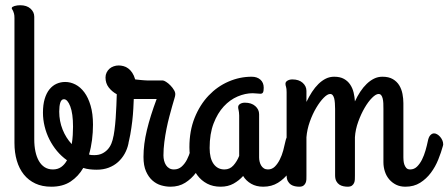

<svg xmlns="http://www.w3.org/2000/svg" viewBox="-20 -685 1712 733"><path d="M144 -254.9Q144 -285.2 150.6 -307.4Q157.2 -329.6 168.9 -344Q180.7 -358.4 196 -365.2Q211.4 -372.1 229 -372.1Q249 -372.1 268.1 -362.3Q287.1 -352.5 302 -332.5Q316.9 -312.5 325.9 -281.7Q335 -251 335 -209Q335 -179.7 331.3 -150.6Q327.6 -121.6 319.8 -95.2Q325.2 -93.3 330.3 -93Q335.4 -92.8 340.8 -92.8Q356.9 -92.8 369.4 -98.6Q381.8 -104.5 390.9 -114.3Q399.9 -124 405.3 -137.2Q410.6 -150.4 413.1 -165Q414.1 -170.9 419.7 -174.8Q425.3 -178.7 432.6 -180.2Q439.9 -181.6 448 -180.2Q456.1 -178.7 461.9 -173.6Q467.8 -168.5 470.5 -159.4Q473.1 -150.4 470.2 -136.2Q465.8 -115.7 455.8 -97.9Q445.8 -80.1 430.7 -66.4Q415.5 -52.7 395 -44.9Q374.5 -37.1 349.1 -37.1Q335.4 -37.1 322.8 -38.6Q310.1 -40 297.9 -43.9Q279.3 -11.7 249.5 8.1Q219.7 27.8 175.8 27.8Q141.1 27.8 115 15.6Q88.9 3.4 71 -18.8Q53.2 -41 44.2 -71.8Q35.2 -102.5 35.2 -139.2V-616.2Q35.2 -627 33.4 -633.3Q31.7 -639.6 30 -643.3Q28.3 -647 26.6 -649.2Q24.9 -651.4 24.9 -653.8Q24.9 -656.7 27.8 -658.7Q30.8 -660.6 35.6 -662.1Q40.5 -663.6 46.1 -664.3Q51.8 -665 57.1 -665Q82 -665 96.4 -652.1Q110.8 -639.2 110.8 -621.1V-152.8Q110.8 -127.9 115.2 -106.9Q119.6 -85.9 128.4 -70.6Q137.2 -55.2 150.6 -46.6Q164.1 -38.1 182.1 -38.1Q200.7 -38.1 213.9 -47.6Q227.1 -57.1 235.8 -73.2Q214.4 -88.4 197.5 -108.6Q180.7 -128.9 168.7 -152.6Q156.7 -176.3 150.4 -202.4Q144 -228.5 144 -254.9ZM206.1 -258.8Q206.1 -222.7 219 -190.4Q231.9 -158.2 253.9 -134.8Q256.8 -152.3 257.8 -169.7Q258.8 -187 258.8 -201.2Q258.8 -251.5 248.3 -278.8Q237.8 -306.2 224.1 -306.2Q214.4 -306.2 210.2 -293.2Q206.1 -280.3 206.1 -258.8Z M630.9 27.8Q613.3 27.8 595 22.5Q576.7 17.1 561.8 3.9Q546.9 -9.3 537.4 -31Q527.8 -52.7 527.8 -85.9Q527.8 -134.3 540.8 -188.2Q553.7 -242.2 578.1 -307.1H502H490.7Q490.2 -292.5 489 -270Q487.8 -247.6 484.9 -222.2Q481.9 -196.8 477.3 -170.9Q472.7 -145 465.8 -123Q460.9 -107.4 450.4 -105Q439.9 -102.5 429.7 -108.6Q419.4 -114.7 413.1 -126.5Q406.7 -138.2 410.2 -150.9Q414.1 -166 417 -187.7Q419.9 -209.5 421.6 -233.6Q423.3 -257.8 424.3 -282Q425.3 -306.2 425.8 -325.2Q407.2 -335.4 395 -351.3Q382.8 -367.2 382.8 -389.2Q382.8 -399.4 387 -408Q391.1 -416.5 397.9 -422.6Q404.8 -428.7 414.1 -431.9Q423.3 -435.1 433.1 -435.1Q441.9 -435.1 451.4 -432.6Q460.9 -430.2 469.5 -423.8Q478 -417.5 484.9 -407.2Q491.7 -397 496.1 -381.8Q508.3 -380.4 516.8 -379.6Q525.4 -378.9 531.2 -378.4Q537.1 -377.9 541 -377.9Q544.9 -377.9 548.8 -377.9H601.1Q605.5 -377.9 614 -372.6Q622.6 -367.2 630.9 -358.6Q639.2 -350.1 644.8 -340.3Q650.4 -330.6 648.9 -321.8Q648.9 -318.8 645.5 -307.6Q642.1 -296.4 637.2 -279.3Q632.3 -262.2 626.5 -240Q620.6 -217.8 615.7 -193.4Q610.8 -168.9 607.4 -142.8Q604 -116.7 604 -91.8Q604 -81.5 606.4 -71.8Q608.9 -62 613.8 -54.4Q618.7 -46.9 626.2 -42.5Q633.8 -38.1 644 -38.1Q661.1 -38.1 673.3 -48.8Q685.5 -59.6 693.8 -75.7Q702.1 -91.8 707.3 -110.6Q712.4 -129.4 715.8 -146Q718.8 -161.6 725.6 -168.7Q732.4 -175.8 739.7 -175.8Q745.6 -175.8 752 -172.1Q758.3 -168.5 763.4 -162.6Q768.6 -156.7 771.7 -149.4Q774.9 -142.1 774.9 -134.8Q774.9 -132.3 774.4 -130.9Q773.9 -129.4 773.9 -127.9Q767.1 -103 756.1 -75.7Q745.1 -48.3 728 -25.4Q710.9 -2.4 687 12.7Q663.1 27.8 630.9 27.8Z M1002.9 -38.1Q1018.1 -38.1 1029.1 -48.8Q1040 -59.6 1048.1 -75.7Q1056.2 -91.8 1061.3 -110.6Q1066.4 -129.4 1069.8 -146Q1073.2 -161.6 1079.8 -168.7Q1086.4 -175.8 1094.2 -175.8Q1100.1 -175.8 1106.2 -172.1Q1112.3 -168.5 1117.4 -162.6Q1122.6 -156.7 1125.7 -149.4Q1128.9 -142.1 1128.9 -134.8Q1128.9 -133.8 1128.9 -132.3Q1128.9 -130.9 1127.9 -127.9Q1121.6 -103 1110.6 -75.7Q1099.6 -48.3 1082.5 -25.4Q1065.4 -2.4 1041.3 12.7Q1017.1 27.8 984.9 27.8Q958.5 27.8 939 16.6Q919.4 5.4 908.2 -13.2Q893.1 3.9 871.8 15.9Q850.6 27.8 822.3 27.8Q793 27.8 770.8 16.1Q748.5 4.4 733.4 -15.9Q718.3 -36.1 710.7 -63.7Q703.1 -91.3 703.1 -123Q703.1 -185.5 723.1 -235.4Q743.2 -285.2 776.4 -320.1Q809.6 -355 852.3 -373.5Q895 -392.1 940.9 -392.1Q961.4 -392.1 974.1 -380.9Q986.8 -369.6 986.8 -350.1Q986.8 -337.4 984.1 -332.3Q981.4 -327.1 974.1 -327.1Q967.3 -327.1 960 -328.1Q952.6 -329.1 944.8 -329.1Q916.5 -329.1 887.2 -316.7Q857.9 -304.2 834.2 -278.6Q810.5 -252.9 795.4 -213.6Q780.3 -174.3 780.3 -120.1Q780.3 -80.6 795.4 -59.3Q810.5 -38.1 836.9 -38.1Q857.4 -38.1 871.1 -53.5Q884.8 -68.8 893.1 -89.8V-244.1Q893.1 -251.5 892.3 -256.3Q891.6 -261.2 890.9 -264.6Q890.1 -268.1 889.6 -270.8Q889.2 -273.4 889.2 -275.9Q889.2 -283.7 896.7 -288.3Q904.3 -293 915 -293Q939.9 -293 954.6 -280Q969.2 -267.1 969.2 -249V-84Q969.2 -75.7 971.2 -67.6Q973.1 -59.6 977.1 -53Q981 -46.4 987.5 -42.2Q994.1 -38.1 1002.9 -38.1Z M1670.9 -127.9Q1664.1 -103 1653.1 -75.7Q1642.1 -48.3 1625 -25.4Q1607.9 -2.4 1584 12.7Q1560.1 27.8 1527.8 27.8Q1507.8 27.8 1492.4 20.3Q1477.1 12.7 1466.1 0Q1455.1 -12.7 1449.5 -29.8Q1443.8 -46.9 1443.8 -65.9V-269Q1443.8 -280.8 1443.4 -291Q1442.9 -301.3 1440.9 -309.1Q1439 -316.9 1435.3 -321.5Q1431.6 -326.2 1425.3 -326.2Q1415 -326.2 1400.4 -311.5Q1385.7 -296.9 1372.1 -273.4Q1358.4 -250 1347.7 -220.5Q1336.9 -190.9 1335 -161.1V-15.1Q1335 -7.8 1334.7 -0.2Q1334.5 7.3 1331.8 13.4Q1329.1 19.5 1323.5 23.7Q1317.9 27.8 1307.1 27.8Q1299.8 27.8 1291.3 26.1Q1282.7 24.4 1275.6 19.8Q1268.6 15.1 1263.9 6.6Q1259.3 -2 1259.3 -16.1V-269Q1259.3 -280.8 1258.5 -291Q1257.8 -301.3 1255.9 -309.1Q1253.9 -316.9 1250.2 -321.5Q1246.6 -326.2 1240.2 -326.2Q1230 -326.2 1215.6 -311.5Q1201.2 -296.9 1187.3 -273.4Q1173.3 -250 1162.8 -220.5Q1152.3 -190.9 1149.9 -161.1V-15.1Q1149.9 -7.8 1149.7 -0.2Q1149.4 7.3 1146.7 13.4Q1144 19.5 1138.4 23.7Q1132.8 27.8 1122.1 27.8Q1114.7 27.8 1106.2 26.1Q1097.7 24.4 1090.6 19.8Q1083.5 15.1 1078.9 6.6Q1074.2 -2 1074.2 -16.1V-333Q1074.2 -347.2 1072 -353.5Q1069.8 -359.9 1069.8 -365.2Q1069.8 -372.6 1077.6 -377.2Q1085.4 -381.8 1096.2 -381.8Q1121.1 -381.8 1135.5 -368.9Q1149.9 -356 1149.9 -337.9V-295.9Q1159.7 -316.4 1171.1 -334Q1182.6 -351.6 1195.8 -364.5Q1209 -377.4 1223.9 -384.8Q1238.8 -392.1 1255.9 -392.1Q1278.3 -392.1 1293.2 -383.8Q1308.1 -375.5 1317.1 -361.8Q1326.2 -348.1 1330.1 -331.3Q1334 -314.5 1335 -297.9Q1344.2 -317.9 1355.5 -335Q1366.7 -352.1 1379.9 -364.7Q1393.1 -377.4 1408 -384.8Q1422.9 -392.1 1439.9 -392.1Q1464.4 -392.1 1480 -382.8Q1495.6 -373.5 1504.4 -358.9Q1513.2 -344.2 1516.6 -326.2Q1520 -308.1 1520 -291V-84Q1520 -80.6 1520.5 -73Q1521 -65.4 1523.4 -57.6Q1525.9 -49.8 1531 -43.9Q1536.1 -38.1 1545.9 -38.1Q1561 -38.1 1572 -48.8Q1583 -59.6 1591.1 -75.7Q1599.1 -91.8 1604.5 -110.6Q1609.9 -129.4 1613.3 -146Q1616.2 -161.6 1622.8 -168.7Q1629.4 -175.8 1637.2 -175.8Q1643.1 -175.8 1649.2 -172.1Q1655.3 -168.5 1660.4 -162.6Q1665.5 -156.7 1668.7 -149.4Q1671.9 -142.1 1671.9 -134.8Q1671.9 -133.8 1671.9 -132.3Q1671.9 -130.9 1670.9 -127.9Z"/></svg>

Font: Grand Hotel
Style: Regular
Weight: 400
Designer: Brian J. Bonislawsky & Jim Lyles for Astigmatic (AOETI)
Foundry: Astigmatic (AOETI)
Version: Version 001.000